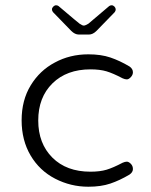

<svg xmlns="http://www.w3.org/2000/svg" viewBox="-20 -712 573 728"><path d="M315 -506Q363 -506 398.5 -494Q434 -482 471 -460Q484 -451 484 -438Q484 -428 476 -419.5Q468 -411 461 -411Q454 -411 445 -415Q409 -434 384 -441.5Q359 -449 323 -449Q233 -449 179 -396Q125 -343 125 -255Q125 -168 178.5 -114.5Q232 -61 323 -61Q359 -61 384 -68.5Q409 -76 445 -95Q454 -99 461 -99Q468 -99 476 -91Q484 -83 484 -71Q484 -59 471 -50Q434 -28 398.5 -16Q363 -4 315 -4Q248 -4 189 -34.5Q130 -65 96 -122.5Q62 -180 62 -256Q62 -332 96.5 -388.5Q131 -445 188 -475Q245 -506 315 -506ZM414 -687Q423 -677 415 -666L346 -595Q332 -581 317 -581H279Q264 -581 250 -595L181 -666Q177 -671 177 -676.5Q177 -682 182 -687Q187 -692 192.5 -692Q198 -692 202 -689Q281 -622 282 -622Q292 -615 298 -615Q303 -615 315 -622Q315 -622 394 -689Q398 -692 403.5 -692Q409 -692 414 -687Z"/></svg>

Font: Kurewa Gothic CJK TC Regular
Style: Regular
Weight: 400
Designer: Max Yao
Foundry: Max-Everyday
Version: Version 1.071; ttfautohint (v1.8.3)